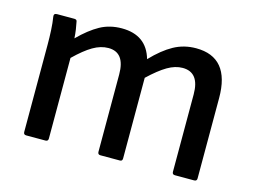

<svg xmlns="http://www.w3.org/2000/svg" viewBox="-75 -627 993 752"><g transform="rotate(15 421.5 -251.0)"><path d="M81 0Q70 0 70 -11V-366Q70 -394 68.5 -423.5Q67 -453 63 -477Q61 -490 75 -490H145Q155 -490 156 -482Q159 -468 161.5 -451Q164 -434 165 -416Q208 -459 247 -480.5Q286 -502 335 -502Q435 -502 461 -411Q505 -457 546 -479.5Q587 -502 636 -502Q773 -502 773 -337V-11Q773 0 762 0H684Q673 0 673 -11V-325Q673 -414 605 -414Q575 -414 543.5 -395.5Q512 -377 471 -338V-11Q471 0 461 0H382Q371 0 371 -11V-325Q371 -414 304 -414Q273 -414 241.5 -395.5Q210 -377 170 -338V-11Q170 0 159 0Z"/></g></svg>

Font: Sofia Sans SemiBold
Style: Regular
Weight: 600
Designer: Botio Nikoltchev, Ani Petrova
Foundry: lettersoup
Version: Version 4.101; ttfautohint (v1.8.4.7-5d5b)